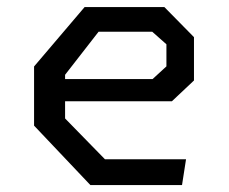

<svg xmlns="http://www.w3.org/2000/svg" viewBox="-20 -534 660 554"><path d="M78.3 -171.5V-342.2L224.2 -513.7H454.2L539.7 -426.8V-301.8L476 -241.8H136.8V-305.8H420.2L460.2 -342.5V-406.2L419.2 -442.5H264.5L167.8 -318.2V-192.2L282.8 -74.5H516.8L505.2 0H240.8Z"/></svg>

Font: Monaspace Krypton Var ExLight
Style: Regular
Weight: 200
Designer: Riley Cran and the Lettermatic Team
Version: Version 1.200 (Monaspace Krypton Var)